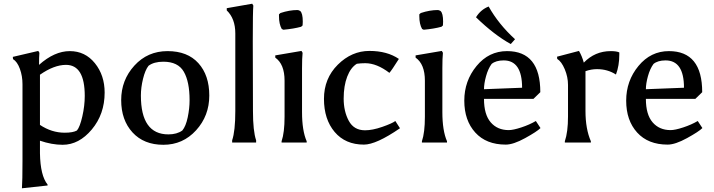

<svg xmlns="http://www.w3.org/2000/svg" viewBox="-20 -767 3839 1033"><path d="M328 -53Q373 -53 394 -65Q410 -84 423 -141Q436 -198 436 -251Q436 -418 335 -418Q271 -418 195 -365V-95Q258 -53 328 -53ZM101 100V-314Q101 -358 87 -396.5Q73 -435 50 -449L49 -461L186 -493L192 -483Q190 -460 190 -418Q273 -492 355.5 -492Q438 -492 490.5 -427Q543 -362 543 -269Q543 -153 474 -70.5Q405 12 317 12Q259 12 195 -10V58Q197 178 236 226V231L98 246Q101 206 101 100Z M859 12Q754 12 693 -54.5Q632 -121 632 -228.5Q632 -336 703 -414Q774 -492 881.5 -492Q989 -492 1047.5 -427Q1106 -362 1106 -253Q1106 -144 1035 -66Q964 12 859 12ZM1000 -228Q1000 -327 969 -381Q938 -435 859 -435Q808 -435 779 -413Q761 -390 749.5 -343Q738 -296 738 -253Q738 -44 886 -44Q932 -44 961 -65Q980 -88 990 -136Q1000 -184 1000 -228Z M1358 0H1229V-12Q1246 -62 1246 -170V-587Q1246 -667 1200 -711V-723L1337 -747L1343 -737Q1340 -708 1340 -545L1341 -170Q1341 -62 1358 -12Z M1511 -139V-333Q1511 -422 1461 -457V-469L1602 -493L1608 -483Q1605 -454 1605 -400V-164Q1605 -64 1630 -7V0H1495V-7Q1511 -54 1511 -139ZM1595 -708Q1609 -696 1609 -650Q1609 -639 1608 -630L1600 -623Q1560 -612 1505 -607L1496 -611Q1481 -637 1481 -680Q1481 -685 1481 -690L1489 -697Q1537 -713 1581 -713Q1586 -713 1595 -708Z M1944 -66Q1984 -66 2037 -84.5Q2090 -103 2107 -116L2132 -77Q2004 11 1938 11Q1838 11 1780.5 -57Q1723 -125 1723 -235Q1723 -345 1797.5 -419Q1872 -493 1967.5 -493Q2063 -493 2126 -450Q2087 -388 2075 -375Q2007 -427 1945 -427Q1922 -427 1900 -424Q1867 -404 1848 -354.5Q1829 -305 1829 -236.5Q1829 -168 1856.5 -117Q1884 -66 1944 -66Z M2266 -139V-333Q2266 -422 2216 -457V-469L2357 -493L2363 -483Q2360 -454 2360 -400V-164Q2360 -64 2385 -7V0H2250V-7Q2266 -54 2266 -139ZM2350 -708Q2364 -696 2364 -650Q2364 -639 2363 -630L2355 -623Q2315 -612 2260 -607L2251 -611Q2236 -637 2236 -680Q2236 -685 2236 -690L2244 -697Q2292 -713 2336 -713Q2341 -713 2350 -708Z M2728 -530Q2639 -579 2541 -674Q2566 -715 2609 -732Q2663 -636 2751 -556ZM2701 11Q2596 11 2537 -54Q2478 -119 2478 -225.5Q2478 -332 2544 -412Q2610 -492 2708 -492Q2887 -492 2887 -271L2850 -235H2584Q2584 -151 2620 -109Q2656 -67 2717 -67Q2741 -67 2785 -81.5Q2829 -96 2863 -116L2888 -78Q2869 -59 2805.5 -24Q2742 11 2701 11ZM2690 -442Q2648 -442 2625 -423Q2606 -397 2595 -357Q2584 -317 2584 -287L2789 -295Q2789 -442 2690 -442Z M3266 -492Q3297 -492 3312 -485Q3312 -479 3312 -473Q3312 -414 3294 -366Q3249 -395 3192 -395Q3161 -395 3130 -384V-170Q3130 -73 3159 -7V0H3019V-7Q3036 -57 3036 -140V-310Q3036 -353 3018.5 -394.5Q3001 -436 2978 -450L2977 -462L3095 -493Q3111 -466 3121 -430Q3181 -492 3266 -492Z M3572 11Q3467 11 3408 -54Q3349 -119 3349 -225.5Q3349 -332 3415 -412Q3481 -492 3579 -492Q3758 -492 3758 -271L3721 -235H3455Q3455 -151 3491 -109Q3527 -67 3588 -67Q3612 -67 3656 -81.5Q3700 -96 3734 -116L3759 -78Q3740 -59 3676.5 -24Q3613 11 3572 11ZM3561 -442Q3519 -442 3496 -423Q3477 -397 3466 -357Q3455 -317 3455 -287L3660 -295Q3660 -442 3561 -442Z"/></svg>

Font: Asul
Style: Regular
Weight: 400
Version: Version 1.001